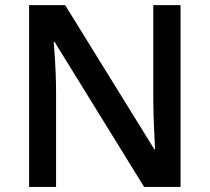

<svg xmlns="http://www.w3.org/2000/svg" viewBox="-20 -734 823 754"><path d="M689 0H545.9L194.8 -568.8H190.9L193.4 -537.1Q200.2 -446.3 200.2 -371.1V0H94.2V-713.9H235.8L585.9 -147.9H588.9Q587.9 -159.2 585 -229.7Q582 -300.3 582 -339.8V-713.9H689Z"/></svg>

Font: JBL Sans
Style: Semibold
Weight: 600
Version: Version 1.10